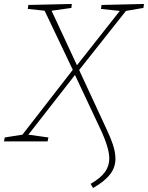

<svg xmlns="http://www.w3.org/2000/svg" viewBox="-36 -713 746 968"><path d="M687 -673 599 -658 363 -360 497 -71Q520 -23 533 15.5Q546 54 546 88Q546 131 518.5 166.5Q491 202 433 235L421 214Q471 185 493 154.5Q515 124 515 86Q515 32 468 -67L342 -335L107 -34L208 -20L204 0H-16L-12 -20L77 -34L331 -361L189 -659L104 -668L107 -688L326 -693L324 -673L224 -659L352 -384L568 -658L473 -668L476 -688L690 -693Z"/></svg>

Font: Bitter Pro ExtraLight
Style: Italic
Weight: 275
Italic angle: -9°
Designer: Sol Matas, and Bitter project Authors
Foundry: Sol Matas
Version: Version 1.010